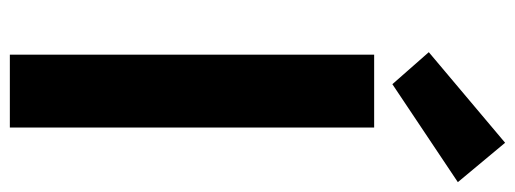

<svg xmlns="http://www.w3.org/2000/svg" viewBox="-348 -698 1046 390"><g transform="rotate(90 175.0 -503.0)"><path d="M91 0H239V-740H91ZM151 -777 350 -910 270 -1006 86 -851Z"/></g></svg>

Font: Noto Sans T Chinese Bold
Style: Bold
Weight: 700
Designer: Ryoko NISHIZUKA (kana & ideographs); Paul D. Hunt (Latin, Greek & Cyrillic); Wenlong ZHANG (bopomofo); Sandoll Communica
Foundry: Adobe Systems Incorporated
Version: Version 1.000;PS 1;hotconv 1.0.78;makeotf.lib2.5.61930